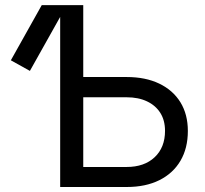

<svg xmlns="http://www.w3.org/2000/svg" viewBox="-20 -748 821 768"><path d="M99.6 -464.4 23.4 -506.8 147 -727.5H247.1ZM288.6 -439.9H486.8Q562 -439.9 616.9 -413.6Q671.9 -387.2 701.7 -338.9Q731.4 -290.5 731.4 -224.1Q731.4 -155.3 701.9 -105Q672.4 -54.7 617.4 -27.3Q562.5 0 486.8 0H220.7V-727.5H313V-80.1H486.3Q557.1 -80.1 598.6 -119.1Q640.1 -158.2 640.1 -224.6Q640.1 -266.6 621.3 -296.4Q602.5 -326.2 568.1 -342.5Q533.7 -358.9 486.3 -358.9H288.6Z"/></svg>

Font: Inter 16pt
Style: Regular
Weight: 400
Version: Version 4.001;git-66647c0bb